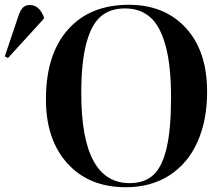

<svg xmlns="http://www.w3.org/2000/svg" viewBox="-144 -764 927 798"><path d="M378.9 14.2Q226.1 14.2 136.5 -84.5Q46.9 -183.1 46.9 -351.1Q46.9 -538.1 138.4 -641.1Q230 -744.1 391.1 -744.1Q540 -744.1 628.4 -647.9Q716.8 -551.8 716.8 -382.8Q716.8 -263.2 676.5 -173.6Q636.2 -84 559.6 -34.9Q482.9 14.2 378.9 14.2ZM-110.8 -522.9 -124 -529.8 -68.8 -693.8Q-59.6 -721.7 -48.8 -732.4Q-38.1 -743.2 -20 -743.2Q18.6 -743.2 38.1 -693.8V-686ZM395 -2.9Q456.1 -2.9 492.9 -36.4Q529.8 -69.8 548.3 -148.2Q566.9 -226.6 566.9 -358.9Q566.9 -490.7 544.4 -573.5Q522 -656.2 480.2 -692.6Q438.5 -729 375 -729Q313.5 -729 274.4 -695.3Q235.4 -661.6 214.6 -583Q193.8 -504.4 193.8 -376Q193.8 -2.9 395 -2.9Z"/></svg>

Font: Display Semibold
Style: Regular
Weight: 600
Designer: Latin by Veronika Burian and Jose Scaglione. Greek by Irene Vlachou. Cyrillic by Vera Evstafieva.
Foundry: TypeTogether
Version: Version 3.002